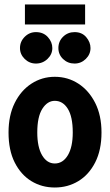

<svg xmlns="http://www.w3.org/2000/svg" viewBox="-20 -824 490 855"><path d="M224 11Q166 11 119.5 -17.5Q73 -46 45.5 -100.5Q18 -155 18 -234Q18 -310 45.5 -365.5Q73 -421 120 -451.5Q167 -482 224 -482Q282 -482 329 -451.5Q376 -421 404 -365.5Q432 -310 432 -234Q432 -156 404 -101Q376 -46 329 -17.5Q282 11 224 11ZM224 -96Q260 -96 282 -132.5Q304 -169 304 -234Q304 -304 282 -339.5Q260 -375 224 -375Q191 -375 168.5 -339.5Q146 -304 146 -234Q146 -169 167.5 -132.5Q189 -96 224 -96ZM140 -541Q111 -541 90 -561.5Q69 -582 69 -610Q69 -639 90 -660Q111 -681 140 -681Q173 -681 193 -659Q213 -637 213 -610Q213 -582 191.5 -561.5Q170 -541 140 -541ZM312 -541Q282 -541 261 -561Q240 -581 240 -610Q240 -640 261 -660.5Q282 -681 312 -681Q345 -681 364 -658.5Q383 -636 383 -610Q383 -582 362 -561.5Q341 -541 312 -541ZM91 -715V-804H359V-715Z"/></svg>

Font: Inconsolata SemiCondensed Black
Style: Regular
Weight: 900
Width: 4
Monospace: yes
Designer: Raph Levien, Cyreal, Brenton Simpson
Foundry: Raph Levien, Cyreal, Google
Version: Version 3.001; ttfautohint (v1.8.2.53-6de2)